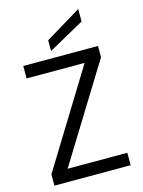

<svg xmlns="http://www.w3.org/2000/svg" viewBox="-136 -1009 807 1087"><g transform="rotate(-15 267.5 -465.5)"><path d="M44 0V-66L389 -627H49V-700H487V-634L141 -73H491V0ZM223 -741V-804L433 -931V-858Z"/></g></svg>

Font: Firefly Display
Style: Regular
Weight: 400
Designer: Colophon Foundry, Jonny Pinhorn
Foundry: Colophon Foundry
Version: Version 1.200; ttfautohint (v1.8.3)